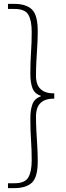

<svg xmlns="http://www.w3.org/2000/svg" viewBox="-20 -800 339 987"><path d="M21 167V142H55Q108 142 125.5 112Q143 82 143 24Q143 -30 139.5 -80Q136 -130 136 -191Q136 -236 147 -265Q158 -294 189 -304V-308Q158 -318 147 -346.5Q136 -375 136 -421Q136 -482 139.5 -531.5Q143 -581 143 -636Q143 -695 125.5 -724.5Q108 -754 55 -754H21V-780H54Q114 -780 144 -751.5Q174 -723 174 -640Q174 -600 171.5 -561.5Q169 -523 167 -485.5Q165 -448 165 -408Q165 -386 172.5 -366Q180 -346 200.5 -333Q221 -320 259 -320V-293Q221 -293 200.5 -280Q180 -267 172.5 -246.5Q165 -226 165 -202Q165 -164 167 -126.5Q169 -89 171.5 -50.5Q174 -12 174 29Q174 111 144 139Q114 167 54 167Z"/></svg>

Font: Noto Sans JP
Style: Regular
Weight: 100
Designer: Ryoko NISHIZUKA 西塚涼子 (kana, bopomofo & ideographs); Paul D. Hunt (Latin, Greek & Cyrillic); Sandoll Communications 산돌커뮤니
Foundry: Adobe
Version: Version 2.004;hotconv 1.0.118;makeotfexe 2.5.65603